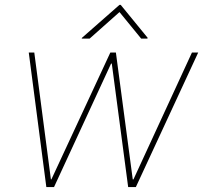

<svg xmlns="http://www.w3.org/2000/svg" viewBox="-20 -759 830 779"><path d="M168 0 96.7 -545.9H119.1L186.5 -31.2H188.5L427.7 -545.9H450.2L518.6 -31.2H521.5L758.8 -545.9H784.2L531.2 0H500L433.6 -501H430.7L199.2 0ZM552.7 -602.5 464.8 -710 343.8 -602.5H311.5L312.5 -605.5L464.8 -739.3H469.7L579.1 -605.5L578.1 -602.5Z"/></svg>

Font: Inter Tight Thin
Style: Italic
Weight: 250
Italic angle: -9.39999°
Designer: Rasmus Andersson
Foundry: rsms
Version: Version 3.004